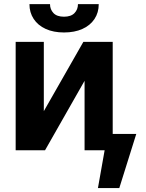

<svg xmlns="http://www.w3.org/2000/svg" viewBox="-20 -735 714 939"><path d="M387.7 -530.3H531.2V-80.1H646.5L563.5 184.6H459L491.7 0H393.6V-339.8L200.2 0H56.6V-530.3H194.3V-191.4ZM293 -576.2Q241.7 -576.2 203.6 -593.5Q165.5 -610.8 144.8 -642.3Q124 -673.8 124 -714.8H224.6Q224.6 -689 241.5 -671.1Q258.3 -653.3 293 -653.3Q327.1 -653.3 344.2 -670.9Q361.3 -688.5 361.3 -714.8H462.9Q462.9 -673.3 442.1 -642.1Q421.4 -610.8 383.1 -593.5Q344.7 -576.2 293 -576.2Z"/></svg>

Font: Pretendard JP
Style: Bold
Weight: 700
Designer: Base glyphs from Inter by Rasmus Andersson; Hangeul glyphs from Noto Sans CJK(Source Han Sans) by Jang Soo-young and Kan
Foundry: Kil Hyung-jin
Version: Version 1.309